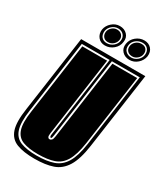

<svg xmlns="http://www.w3.org/2000/svg" viewBox="-192 -819 790 912"><g transform="rotate(30 203.5 -363.5)"><path d="M151 11Q91 11 53.5 -3.5Q16 -18 2.5 -58Q-11 -98 1 -176L60 -592H412L353 -176Q342 -98 317 -57.5Q292 -17 251.5 -3Q211 11 151 11ZM153 -7Q208 -7 245 -20Q282 -33 304 -69.5Q326 -106 336 -176L392 -574H239L177 -132Q175 -121 174 -118Q173 -114 169 -114Q166 -114 165 -118Q163 -121 165 -132L227 -574H74L18 -176Q8 -106 20 -69.5Q32 -33 65.5 -20Q99 -7 153 -7ZM155 -16Q104 -16 72 -28Q40 -40 28.5 -74.5Q17 -109 27 -176L82 -565H218L157 -132Q155 -115 158 -111Q161 -105 167 -105Q174 -105 179 -110.5Q184 -116 186 -132L247 -565H383L328 -176Q318 -109 297.5 -74.5Q277 -40 242 -28Q207 -16 155 -16ZM172 -622Q148 -622 134 -639Q120 -656 123 -681Q127 -704 146 -721Q165 -738 189 -738Q214 -738 229.5 -722Q245 -706 241 -681Q238 -656 218 -639Q198 -622 172 -622ZM307 -621Q282 -621 266.5 -637.5Q251 -654 255 -679Q259 -704 279 -720.5Q299 -737 324 -737Q348 -737 362.5 -721Q377 -705 374 -679Q370 -655 351 -638Q332 -621 307 -621ZM174 -636Q194 -636 209.5 -649Q225 -662 227 -681Q229 -699 218 -711.5Q207 -724 187 -724Q169 -724 154.5 -711.5Q140 -699 137 -681Q135 -660 145.5 -648Q156 -636 174 -636ZM309 -635Q328 -635 343 -648Q358 -661 360 -679Q362 -699 351.5 -711Q341 -723 322 -723Q302 -723 286.5 -710.5Q271 -698 269 -679Q266 -659 278 -647Q290 -635 309 -635ZM176 -643Q160 -643 151 -654Q142 -665 144 -681Q146 -695 158 -706Q170 -717 186 -717Q203 -717 212.5 -706Q222 -695 220 -681Q218 -665 205.5 -654Q193 -643 176 -643ZM311 -642Q293 -642 283.5 -652.5Q274 -663 276 -679Q278 -694 290.5 -705Q303 -716 321 -716Q338 -716 346.5 -705.5Q355 -695 353 -679Q351 -664 338.5 -653Q326 -642 311 -642Z"/></g></svg>

Font: Alumni Sans Collegiate One
Style: Italic
Weight: 400
Italic angle: -8°
Designer: Robert E. Leuschke
Foundry: Robert E. Leuschke
Version: Version 1.100